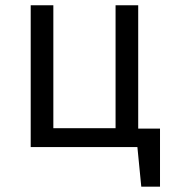

<svg xmlns="http://www.w3.org/2000/svg" viewBox="-20 -560 655 731"><path d="M589.2 -70.3V150.8H517.9L503.1 0H96.9V-540H183.1V-71.8H420V-540H506.2V-70.3Z"/></svg>

Font: FiraCode Nerd Font
Style: Regular
Weight: 400
Designer: Carrois Corporate, Edenspiekermann AG, Nikita Prokopov
Foundry: Carrois Corporate, Edenspiekermann AG, Nikita Prokopov
Version: Version 6.002;Nerd Fonts 2.1.0